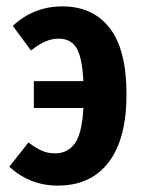

<svg xmlns="http://www.w3.org/2000/svg" viewBox="-20 -566 446 601"><path d="M376 -271Q376 -131 320 -58Q264 15 161 15Q74 15 9 -44L69 -120Q93 -102 111.5 -94Q130 -86 153 -86Q192 -86 214.5 -117.5Q237 -149 241 -228H86V-312H241Q237 -388 219 -416.5Q201 -445 164 -445Q142 -445 121.5 -436Q101 -427 77 -408L20 -485Q86 -546 175 -546Q271 -546 323.5 -478Q376 -410 376 -271Z"/></svg>

Font: Fira Sans Compressed SemiBold
Style: Regular
Weight: 600
Width: 1
Designer: bBox Type GmbH & Carrois Corporate GbR & Edenspiekermann AG
Foundry: bBox Type GmbH & Carrois Corporate GbR & Edenspiekermann AG
Version: Version 4.301